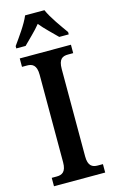

<svg xmlns="http://www.w3.org/2000/svg" viewBox="-139 -984 617 1036"><g transform="rotate(-15 169.5 -465.5)"><path d="M23 -784V-771H75C102 -799 143 -836 169 -869C195 -836 236 -799 263 -771H316V-784C289 -822 242 -886 223 -931H115C97 -886 50 -822 23 -784ZM27 0H313V-47H284C254 -47 231 -59 231 -112V-600C231 -656 253 -667 284 -667H313V-714H27V-667H55C84 -667 108 -656 108 -601V-112C108 -58 84 -47 55 -47H27Z"/></g></svg>

Font: Noto Serif Tamil Condensed SemiBold
Style: Regular
Weight: 600
Width: 3
Designer: Indian Type Foundry, Tom Grace, and the Monotype Design Team
Foundry: Monotype Imaging Inc.
Version: Version 2.004